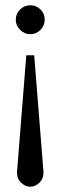

<svg xmlns="http://www.w3.org/2000/svg" viewBox="-20 -490 230 730"><path d="M95 220Q76 220 59.5 204Q43 188 45 160L80 -280H110L145 160Q147 188 130.5 204Q114 220 95 220ZM95 -470Q118 -470 134 -454Q150 -438 150 -415Q150 -393 134 -376.5Q118 -360 95 -360Q73 -360 56.5 -376.5Q40 -393 40 -415Q40 -438 56.5 -454Q73 -470 95 -470Z"/></svg>

Font: Brygada 1918
Style: Regular
Weight: 400
Designer: Mateusz Machalski | Borys Kosmynka | Przemek Hoffer
Foundry: NIEPODLEGLA 2018
Version: Version 3.006